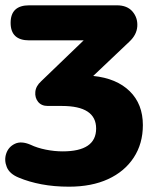

<svg xmlns="http://www.w3.org/2000/svg" viewBox="-22 -512 584 723"><path d="M238 191Q182 191 134.5 182Q87 173 49 157Q14 143 3.5 117Q-7 91 1.5 66Q10 41 34 29.5Q58 18 93 33Q118 45 150.5 51.5Q183 58 214 58Q340 58 340 -28Q340 -113 211 -113H158Q134 -113 121.5 -128.5Q109 -144 111 -166Q113 -188 133 -206L293 -360H88Q18 -360 18 -426Q18 -492 88 -492H418Q457 -492 477 -468.5Q497 -445 495 -413Q493 -381 465 -355L329 -226Q417 -217 466.5 -168.5Q516 -120 516 -41Q516 29 481.5 81.5Q447 134 385 162.5Q323 191 238 191Z"/></svg>

Font: Chiron GoRound TC H
Style: Regular
Weight: 900
Designer: Ryoko NISHIZUKA 西塚涼子 (kana, bopomofo & ideographs); Paul D. Hunt (Latin, Greek & Cyrillic); Sandoll Communications 산돌커뮤니
Foundry: Adobe
Version: Version 1.000;hotconv 1.1.1;makeotfexe 2.6.0